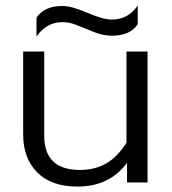

<svg xmlns="http://www.w3.org/2000/svg" viewBox="-20 -669 631 704"><path d="M113.8 -535.2V-604Q141.6 -647 209 -647Q243.2 -647 300.5 -622.1Q357.9 -597.2 390.1 -597.2Q450.2 -597.2 484.9 -648.9V-580.1Q457.5 -538.1 390.1 -538.1Q359.4 -538.1 327.4 -550.5Q295.4 -563 265.4 -575.4Q235.4 -587.9 209 -587.9Q150.9 -587.9 113.8 -535.2ZM264.2 15.1Q168 15.1 116.5 -36.9Q64.9 -88.9 64.9 -175.8V-480H142.1V-171.9Q142.1 -45.9 272.9 -45.9Q328.1 -45.9 369.6 -69.8Q411.1 -93.8 443.8 -146V-480H521V0H445.8V-71.8Q381.3 15.1 264.2 15.1Z"/></svg>

Font: Prompt Light
Style: Regular
Weight: 300
Designer: Katatrad Team
Foundry: CadsonDemak
Version: Version 1.000;PS 001.000;hotconv 1.0.88;makeotf.lib2.5.64775